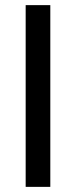

<svg xmlns="http://www.w3.org/2000/svg" viewBox="-20 -608 296 748"><path d="M80 120V-588H176V120Z"/></svg>

Font: Goldman
Style: Regular
Weight: 400
Designer: Jaikishan Patel
Version: Version 1.000; ttfautohint (v1.8.3)